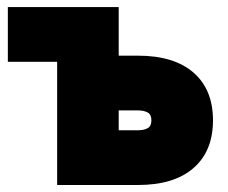

<svg xmlns="http://www.w3.org/2000/svg" viewBox="-20 -528 652 548"><path d="M2.4 -351.6V-507.8H318.8V-369.1H374Q476.6 -369.1 532.2 -320.8Q587.9 -272.5 587.9 -184.6Q587.9 -96.7 532.2 -48.3Q476.6 0 374 0H143.1V-351.6ZM318.8 -156.2H374Q390.6 -156.2 401.4 -162.1Q412.1 -168 412.1 -184.6Q412.1 -201.2 401.4 -207Q390.6 -212.9 374 -212.9H318.8Z"/></svg>

Font: Giphurs Black
Style: Regular
Weight: 900
Version: Version 0.920; ttfautohint (v1.8.4.7-5d5b)